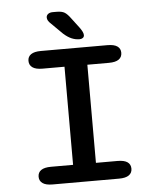

<svg xmlns="http://www.w3.org/2000/svg" viewBox="-55 -840 729 887"><g transform="rotate(-5 309.5 -396.5)"><path d="M152.5 0Q122 0 106.8 -10.8Q91.5 -21.5 91.5 -41Q91.5 -61 106.8 -71.5Q122 -82 152.5 -82H255V-537H152.5Q122 -537 106.8 -547.8Q91.5 -558.5 91.5 -578.5Q91.5 -598 106.8 -608.5Q122 -619 152.5 -619H461Q492 -619 507 -608.5Q522 -598 522 -578.5Q522 -558.5 507 -547.8Q492 -537 461 -537H361V-82H461Q492 -82 507 -71.5Q522 -61 522 -41Q522 -21.5 507 -10.8Q492 0 461 0ZM335.5 -657.5Q316.5 -657.5 298.5 -665.2Q280.5 -673 261.5 -690L209.5 -741.5Q193 -756 193 -770.5Q193 -780.5 201.2 -786.8Q209.5 -793 222.5 -793H240.5Q265 -793 277.8 -785.2Q290.5 -777.5 306 -756L340.5 -710.5Q357 -688 357 -675Q357 -666.5 350.8 -662Q344.5 -657.5 335.5 -657.5Z"/></g></svg>

Font: Sono Monospace Medium
Style: Regular
Weight: 500
Designer: Tyler Finck
Foundry: Tyler Finck
Version: Version 2.112